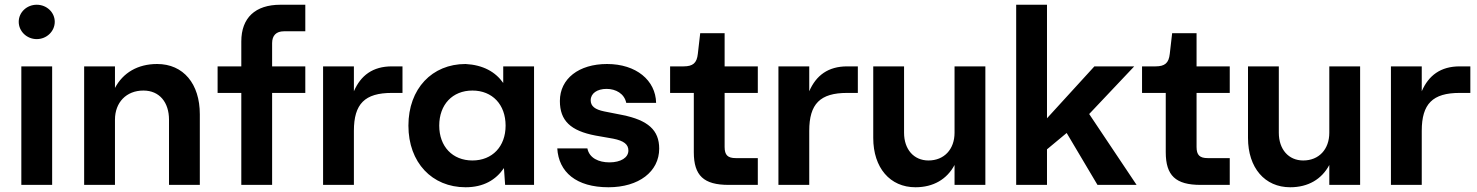

<svg xmlns="http://www.w3.org/2000/svg" viewBox="-20 -780 6233 810"><path d="M70 -500V0H200V-500ZM135 -760C93 -760 59 -728 59 -688C59 -648 93 -615 135 -615C177 -615 211 -648 211 -688C211 -728 177 -760 135 -760Z M335 0H465V-275C465 -348 513 -398 585 -398C653 -398 693 -348 693 -275V0H823V-298C823 -426 754 -510 643 -510C561 -510 499 -473 465 -409V-500H335Z M998 -605V-500H898V-388H998V0H1128V-388H1268V-500H1128V-598C1128 -630 1145 -648 1178 -648H1268V-760H1163C1057 -760 998 -705 998 -605Z M1343 0H1473V-228C1473 -342 1519 -388 1633 -388H1678V-500H1633C1553 -500 1502 -462 1473 -395V-500H1343Z M2111 0H2233V-500H2103V-430C2070 -477 2018 -506 1944 -510C1803 -510 1703 -406 1703 -250C1703 -94 1803 10 1944 10C2020 10 2072 -21 2106 -71ZM1973 -103C1889 -103 1833 -162 1833 -250C1833 -339 1889 -398 1973 -398C2057 -398 2113 -339 2113 -250C2113 -162 2057 -103 1973 -103Z M2541 -510C2422 -510 2342 -448 2342 -354C2342 -271 2387 -228 2493 -208L2567 -195C2612 -186 2631 -171 2631 -145C2631 -115 2599 -95 2551 -95C2506 -95 2466 -113 2458 -154H2331C2337 -54 2411 10 2547 10C2675 10 2761 -56 2761 -153C2761 -231 2714 -273 2605 -295L2529 -310C2490 -318 2472 -332 2472 -357C2472 -386 2499 -405 2539 -405C2578 -405 2614 -385 2622 -346H2748C2746 -441 2664 -510 2541 -510Z M3054 0H3177V-113H3084C3050 -113 3037 -126 3037 -160V-388H3177V-500H3037V-640H2934L2924 -553C2920 -514 2903 -500 2864 -500H2807V-388H2907V-138C2907 -39 2949 0 3054 0Z M3264 0H3394V-228C3394 -342 3440 -388 3554 -388H3599V-500H3554C3474 -500 3423 -462 3394 -395V-500H3264Z M3794 -220V-500H3664V-198C3664 -72 3735 10 3842 10C3918 10 3975 -24 4007 -84V0H4137V-500H4007V-220C4007 -150 3963 -103 3897 -103C3835 -103 3794 -150 3794 -220Z M4765 -500H4597L4397 -281V-760H4267V0H4397V-150L4480 -219L4610 0H4775L4575 -299Z M5045 0H5168V-113H5075C5041 -113 5028 -126 5028 -160V-388H5168V-500H5028V-640H4925L4915 -553C4911 -514 4894 -500 4855 -500H4798V-388H4898V-138C4898 -39 4940 0 5045 0Z M5375 -220V-500H5245V-198C5245 -72 5316 10 5423 10C5499 10 5556 -24 5588 -84V0H5718V-500H5588V-220C5588 -150 5544 -103 5478 -103C5416 -103 5375 -150 5375 -220Z M5848 0H5978V-228C5978 -342 6024 -388 6138 -388H6183V-500H6138C6058 -500 6007 -462 5978 -395V-500H5848Z"/></svg>

Font: Goli SemiBold
Style: Regular
Weight: 600
Designer: jaikishan Patel
Foundry: MagicType
Version: Version 1.000;Glyphs 3.2 (3242)